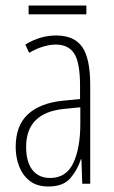

<svg xmlns="http://www.w3.org/2000/svg" viewBox="-20 -668 416 698"><path d="M184 -539Q250 -539 279 -497Q308 -455 308 -359V0H279L276 -89H274Q262 -51 236 -20.5Q210 10 156 10Q114 10 88 -10.5Q62 -31 49.5 -63.5Q37 -96 37 -133Q37 -212 82 -253Q127 -294 210 -302L271 -308V-356Q271 -440 250 -473Q229 -506 182 -506Q163 -506 138.5 -499Q114 -492 86 -476L72 -506Q126 -539 184 -539ZM212 -272Q75 -258 75 -134Q75 -79 98 -50Q121 -21 162 -21Q221 -21 246.5 -75.5Q272 -130 272 -218V-278ZM294 -648V-616H84V-648Z"/></svg>

Font: Noto Sans Malayalam ExtraCondensed ExtraLight
Style: Regular
Weight: 200
Width: 2
Designer: Jelle Bosma - Monotype Design Team
Foundry: Monotype Imaging Inc.
Version: Version 2.104; ttfautohint (v1.8.4.7-5d5b)